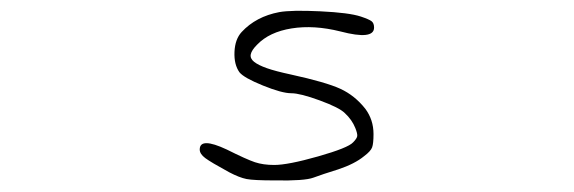

<svg xmlns="http://www.w3.org/2000/svg" viewBox="-20 -323 1040 348"><path d="M486 -301Q508 -305 560.5 -302.5Q613 -300 634 -293Q649 -288 653.5 -284.5Q658 -281 658 -273Q658 -250 597 -266Q549 -278 508.5 -271.5Q468 -265 446 -242Q436 -232 434.5 -224.5Q433 -217 440.5 -211Q448 -205 463.5 -199.5Q479 -194 507 -188Q571 -174 597 -162Q623 -150 642 -126Q657 -106 657 -80Q657 -63 654.5 -56Q652 -49 640 -40Q623 -26 593 -16Q564 -7 548 -1Q532 5 478 4Q440 4 427 1.5Q414 -1 395 -11Q362 -29 352 -36.5Q342 -44 342 -52Q342 -75 391 -52Q427 -34 442 -29Q457 -24 477 -24Q502 -24 556.5 -39.5Q611 -55 620 -65Q627 -72 627.5 -76.5Q628 -81 624 -91Q618 -106 605 -118Q595 -128 559.5 -141Q524 -154 508 -154Q491 -154 456.5 -168Q422 -182 414 -192Q404 -206 405 -229Q406 -252 418 -265Q444 -293 486 -301Z"/></svg>

Font: sitelen luka ante tan jan Iwi
Style: Regular
Weight: 400
Designer: jan Iwi
Foundry: SP Font Maker - https://wasokeli.github.io/sp-font-maker
Version: Version 1.0